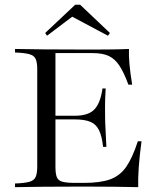

<svg xmlns="http://www.w3.org/2000/svg" viewBox="-20 -773 663 793"><path d="M42 0V-15.1Q82 -16.6 101.6 -22.2Q121.1 -27.8 127.4 -42.5Q133.8 -57.1 133.8 -84.5V-486.8Q133.8 -515.1 127.4 -529.3Q121.1 -543.5 101.6 -549.1Q82 -554.7 42 -556.2V-570.8Q87.4 -569.8 159.4 -569.1Q231.4 -568.4 327.1 -568.4Q364.3 -568.4 416.5 -568.6Q468.8 -568.8 512.7 -570.8Q510.3 -517.1 525.9 -423.3H510.3Q492.2 -472.7 473.6 -501.2Q455.1 -529.8 429.4 -541.7Q403.8 -553.7 363.3 -553.7H209V-294.9H288.6Q345.2 -294.9 370.1 -321.3Q395 -347.7 403.3 -407.7H416.5Q413.6 -359.4 413.8 -334.5Q414.1 -309.6 414.1 -287.1Q414.1 -277.3 414.6 -264.9Q415 -252.4 416.3 -229.7Q417.5 -207 419.4 -166.5H405.8Q400.9 -210.9 388.9 -235.4Q377 -259.8 353.3 -269.8Q329.6 -279.8 288.6 -279.8H209V-84.5Q209 -55.2 214.8 -41Q220.7 -26.9 238.5 -22.2Q256.3 -17.6 292 -17.6H327.1Q394 -17.6 434.8 -32.2Q475.6 -46.9 501.5 -84.2Q527.3 -121.6 549.3 -189.5H564.5Q556.2 -127.4 553 -81.3Q549.8 -35.2 550.8 0Q505.9 -1 451.4 -1.7Q397 -2.4 327.1 -2.4Q231.4 -2.4 159.7 -1.7Q87.9 -1 42 0ZM434.1 -636.7 425.8 -625.5 278.3 -704.1 174.3 -625.5 166.5 -636.7 290.5 -753.4H311Z"/></svg>

Font: Bacasime Antique
Style: Regular
Weight: 400
Designer: The DocRepair Project, Claus Eggers Sørensen
Foundry: Google
Version: Version 2.000